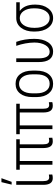

<svg xmlns="http://www.w3.org/2000/svg" viewBox="984 -1770 794 2803"><g transform="rotate(-90 1381.5 -368.0)"><path d="M139.6 -528.3V-132.8Q139.6 -89.8 152.6 -68.6Q165.5 -47.4 195.8 -47.4Q209 -47.4 234.9 -52.2L236.3 -2.4Q214.4 4.9 182.6 4.9Q88.4 4.9 85.4 -123.5V-528.3ZM124.5 -744.6H182.1L128.9 -595.7H88.4Z M750 -477.1H676.8V-133.3Q676.8 -88.4 689.7 -67.9Q702.6 -47.4 732.9 -47.4Q745.6 -47.4 771.5 -52.2L773.4 -2.4Q751.5 4.9 719.7 4.9Q669.4 4.9 646 -29.3Q622.6 -63.5 622.1 -129.9V-477.1H433.1V0H378.9V-477.1H305.2V-528.3H750Z M1269.5 -477.1H1196.3V-133.3Q1196.3 -88.4 1209.2 -67.9Q1222.2 -47.4 1252.4 -47.4Q1265.1 -47.4 1291 -52.2L1293 -2.4Q1271 4.9 1239.3 4.9Q1189 4.9 1165.5 -29.3Q1142.1 -63.5 1141.6 -129.9V-477.1H952.6V0H898.4V-477.1H824.7V-528.3H1269.5Z M1366.2 -291Q1366.2 -405.3 1418 -471.7Q1469.7 -538.1 1559.1 -538.1Q1648.9 -538.1 1700.4 -472.7Q1752 -407.2 1752.4 -292.5V-236.3Q1752.4 -120.1 1700.4 -55.2Q1648.4 9.8 1560.1 9.8Q1471.7 9.8 1419.9 -53.7Q1368.2 -117.2 1366.2 -228.5ZM1420.9 -236.3Q1420.9 -145 1457.8 -92.8Q1494.6 -40.5 1560.1 -40.5Q1627 -40.5 1662.4 -90.8Q1697.8 -141.1 1698.2 -234.9V-291Q1698.2 -382.3 1661.1 -434.8Q1624 -487.3 1559.1 -487.3Q1496.1 -487.3 1459 -436Q1421.9 -384.8 1420.9 -294.9Z M1931.6 -528.3V-203.6Q1931.6 -40.5 2027.8 -40.5Q2088.4 -40.5 2125.5 -104.2Q2162.6 -168 2162.6 -264.2Q2160.6 -394 2114.3 -528.3H2172.4Q2216.3 -408.7 2216.3 -265.1Q2216.3 -139.6 2166.5 -64.9Q2116.7 9.8 2029.8 9.8Q1954.6 9.8 1916 -43.2Q1877.4 -96.2 1877.4 -199.2V-528.3Z M2750.5 -477.1H2623.5Q2716.3 -408.7 2716.3 -255.9V-246.6Q2716.3 -135.3 2661.4 -62.7Q2606.4 9.8 2520 9.8Q2431.2 9.8 2377 -63.7Q2322.8 -137.2 2322.8 -259.8V-271.5Q2322.8 -385.7 2377.2 -457Q2431.6 -528.3 2521 -528.3H2750.5ZM2377 -255.9Q2377 -160.6 2416 -100.6Q2455.1 -40.5 2520 -40.5Q2584 -40.5 2623 -100.6Q2662.1 -160.6 2662.1 -259.3V-271.5Q2662.1 -362.8 2622.6 -419.9Q2583 -477.1 2519 -477.1Q2455.6 -477.1 2416.3 -419.7Q2377 -362.3 2377 -267.1Z"/></g></svg>

Font: Roboto Condensed Light
Style: Regular
Weight: 300
Designer: Google
Version: Version 2.134; 2016